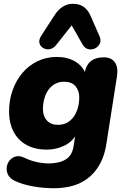

<svg xmlns="http://www.w3.org/2000/svg" viewBox="-20 -804 666 1015"><path d="M265 191Q208 191 153 181Q98 171 58 152Q33 140 23 120.5Q13 101 15.5 80.5Q18 60 31 44Q44 28 64 23Q84 18 109 30Q137 44 171.5 52Q206 60 237 60Q292 60 326.5 39.5Q361 19 369 -31L380 -101L387 -100Q365 -56 321 -34.5Q277 -13 227 -13Q167 -13 122.5 -36.5Q78 -60 53 -105.5Q28 -151 28 -216Q28 -274 46.5 -326.5Q65 -379 98.5 -418.5Q132 -458 178.5 -480.5Q225 -503 280 -503Q336 -503 376.5 -479.5Q417 -456 434 -411L419 -365L427 -415Q434 -459 459.5 -480Q485 -501 528 -501Q569 -501 587.5 -474Q606 -447 598 -398L542 -41Q525 68 455.5 129.5Q386 191 265 191ZM287 -144Q323 -144 348 -164Q373 -184 386 -217Q399 -250 399 -289Q399 -326 378.5 -349Q358 -372 318 -372Q284 -372 258.5 -352.5Q233 -333 220 -299.5Q207 -266 207 -227Q207 -190 228 -167Q249 -144 287 -144ZM505 -615Q516 -592 508 -574.5Q500 -557 483 -548.5Q466 -540 447.5 -544Q429 -548 417 -568L359 -670L276 -565Q261 -547 242.5 -544Q224 -541 208.5 -550Q193 -559 188.5 -576Q184 -593 198 -615L266 -720Q285 -751 310 -767.5Q335 -784 366 -784Q399 -784 422 -768Q445 -752 458 -722Z"/></svg>

Font: Nunito ExtraLight Black
Style: Italic
Weight: 900
Italic angle: -9°
Version: Version 3.602